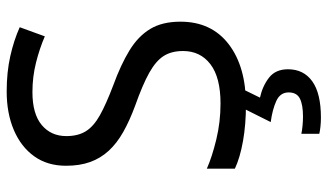

<svg xmlns="http://www.w3.org/2000/svg" viewBox="-228 -536 1004 589"><g transform="rotate(-90 274.5 -242.0)"><path d="M502 -191Q502 -96 433 -43Q364 10 247 10Q187 10 136 1Q85 -8 51 -24V-110Q87 -94 140.5 -81Q194 -68 251 -68Q331 -68 371.5 -99Q412 -130 412 -183Q412 -218 397 -242Q382 -266 345.5 -286.5Q309 -307 244 -330Q198 -347 163.5 -366.5Q129 -386 106 -411Q83 -436 71.5 -468Q60 -500 60 -542Q60 -599 89 -639.5Q118 -680 169.5 -702Q221 -724 288 -724Q347 -724 396 -713Q445 -702 485 -684L457 -607Q420 -623 376.5 -634Q333 -645 286 -645Q219 -645 185 -616.5Q151 -588 151 -541Q151 -505 166 -481Q181 -457 215 -438Q249 -419 307 -397Q370 -374 413.5 -347.5Q457 -321 479.5 -284Q502 -247 502 -191ZM356 139Q356 187 319 213.5Q282 240 208 240Q193 240 179.5 238.5Q166 237 158 235V180Q167 182 182 183.5Q197 185 211 185Q247 185 266 175.5Q285 166 285 141Q285 115 258.5 103Q232 91 194 86L237 0H295L269 53Q305 61 330.5 81Q356 101 356 139Z"/></g></svg>

Font: Noto Sans Gunjala Gondi
Style: Regular
Weight: 400
Designer: Ek Type
Foundry: Ek Type
Version: Version 1.004